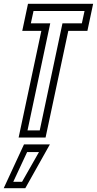

<svg xmlns="http://www.w3.org/2000/svg" viewBox="-42 -720 508 1005"><path d="M55.5 0 174.5 -558.5H74.5L104.5 -700H445.5L415.5 -558.5H315.5L196.5 0ZM102 -37.5H166L285 -598H386.5L400.5 -662.5H133.5L119.5 -598H221ZM-22.5 265 83.5 36H219L90.5 265ZM27.5 231.5H73.5L162 76H100Z"/></svg>

Font: Tourney Condensed Regular
Style: Italic
Weight: 400
Width: 3
Italic angle: -12°
Designer: Tyler Finck
Foundry: Etcetera Type Co
Version: Version 1.010; ttfautohint (v1.8.3)